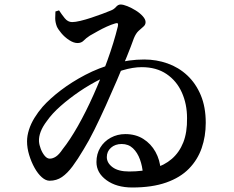

<svg xmlns="http://www.w3.org/2000/svg" viewBox="-20 -793 1040 852"><path d="M567 39Q497 39 452.5 6.5Q408 -26 408 -74Q408 -110 425 -138Q442 -166 471.5 -182Q501 -198 536 -198Q582 -198 616 -176.5Q650 -155 670 -119Q690 -83 693 -39L614 -23Q612 -55 601 -85.5Q590 -116 570 -135Q550 -154 520 -154Q491 -154 472.5 -137.5Q454 -121 454 -96Q454 -70 479.5 -51Q505 -32 553 -32Q613 -32 661 -45.5Q709 -59 742.5 -88Q776 -117 793.5 -161.5Q811 -206 810 -269Q810 -331 787 -382.5Q764 -434 719 -464.5Q674 -495 609 -495Q570 -495 523.5 -481Q477 -467 427.5 -442.5Q378 -418 332.5 -387Q287 -356 249 -322.5Q211 -289 188 -256Q169 -231 160.5 -208.5Q152 -186 153 -166Q154 -150 161 -132Q168 -114 178.5 -101.5Q189 -89 201 -89Q214 -89 228 -98Q242 -107 258 -131Q290 -171 325.5 -233.5Q361 -296 394.5 -371Q428 -446 456.5 -524.5Q485 -603 503 -676Q505 -686 502.5 -689Q500 -692 491 -689Q474 -684 454 -675Q434 -666 414.5 -655Q395 -644 379 -635Q362 -624 351.5 -613Q341 -602 324 -602Q307 -602 287 -615Q267 -628 252 -646Q237 -664 232 -676Q225 -695 225 -712Q225 -729 226 -742L242 -747Q253 -730 267 -712.5Q281 -695 300 -695Q314 -695 337 -700.5Q360 -706 385.5 -714.5Q411 -723 434 -731.5Q457 -740 471 -746Q485 -751 494.5 -762Q504 -773 515 -773Q527 -773 545.5 -765.5Q564 -758 582.5 -746.5Q601 -735 613.5 -721Q626 -707 626 -695Q626 -683 616.5 -675Q607 -667 595 -656Q583 -645 574 -623Q562 -589 542.5 -541Q523 -493 499 -437Q475 -381 449.5 -324.5Q424 -268 399 -217.5Q374 -167 351 -130Q325 -86 302 -55Q279 -24 255 -7.5Q231 9 200 9Q183 9 165.5 -6.5Q148 -22 133.5 -48Q119 -74 109.5 -105Q100 -136 100 -166Q100 -190 108.5 -217Q117 -244 133 -270Q149 -296 169 -319Q201 -355 249.5 -392Q298 -429 358 -460.5Q418 -492 485.5 -510.5Q553 -529 620 -529Q674 -529 723.5 -511.5Q773 -494 811 -458.5Q849 -423 871 -370.5Q893 -318 893 -248Q893 -188 875 -136Q857 -84 818.5 -44.5Q780 -5 717.5 17Q655 39 567 39Z"/></svg>

Font: Noto Serif SC ExtraLight SemiBold
Style: Regular
Weight: 600
Version: Version 2.002-H1;hotconv 1.1.0;makeotfexe 2.6.0